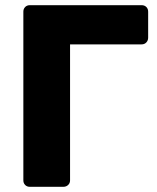

<svg xmlns="http://www.w3.org/2000/svg" viewBox="-20 -720 604 740"><path d="M95 0Q84 0 77 -7Q70 -14 70 -25V-675Q70 -686 77 -693Q84 -700 95 -700H526Q537 -700 544 -693Q551 -686 551 -675V-575Q551 -564 544 -556.5Q537 -549 526 -549H250V-25Q250 -14 242.5 -7Q235 0 224 0Z"/></svg>

Font: Fz Rubik
Style: Bold
Weight: 700
Designer: Hubert and Fischer
Foundry: Hubert and Fischer
Version: Vit hóa bi FontZin.com